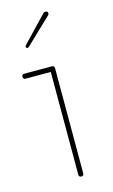

<svg xmlns="http://www.w3.org/2000/svg" viewBox="-94 -594 374 638"><g transform="rotate(-15 93.0 -275.0)"><path d="M113 -4Q113 5 104.5 5Q96 5 96 -4V-357H9Q1 -357 1 -365.5Q1 -374 9 -374H104Q113 -374 113 -365ZM43 -454Q37 -454 37 -460Q37 -462 40 -465L123 -552Q125 -555 130 -555Q139 -555 139 -547Q139 -544 136 -541L48 -457Q45 -454 43 -454Z"/></g></svg>

Font: Flamenco Light
Style: Regular
Weight: 300
Designer: Luciano Vergara
Foundry: Luciano Vergara
Version: Version 1.003